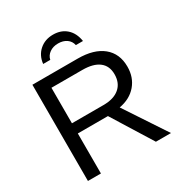

<svg xmlns="http://www.w3.org/2000/svg" viewBox="-202 -1041 1126 1189"><g transform="rotate(-30 361.0 -446.5)"><path d="M675.8 0H567.9L390.1 -286.1H174.8V0H82V-688H405.8Q521.5 -688 584.7 -636.2Q647.9 -584.5 647.9 -491.2Q647.9 -415 603.3 -362.5Q558.6 -310.1 480 -295.9ZM555.2 -490.2Q555.2 -550.3 514.4 -581.5Q473.6 -612.8 396 -612.8H174.8V-358.9H399.9Q474.1 -358.9 514.6 -393.3Q555.2 -427.7 555.2 -490.2ZM347.2 -893.1Q404.8 -893.1 442.1 -859.6Q479.5 -826.2 488.8 -766.1H438Q431.6 -795.9 407.5 -813Q383.3 -830.1 347.2 -830.1Q311 -830.1 285.9 -812.3Q260.7 -794.4 254.9 -766.1H204.1Q210.4 -823.7 249.8 -858.4Q289.1 -893.1 347.2 -893.1Z"/></g></svg>

Font: Libra Sans Modern
Style: Regular
Weight: 400
Foundry: Stefan Peev, Context Ltd
Version: Version 1.000